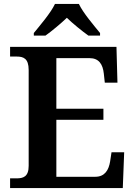

<svg xmlns="http://www.w3.org/2000/svg" viewBox="-20 -951 683 971"><path d="M151 -784V-771H210C241 -793 288 -832 318 -861C348 -832 396 -793 427 -771H486V-784C455 -822 400 -886 379 -931H258C237 -886 182 -822 151 -784ZM31 0H601L608 -181H544L537 -135C530 -91 510 -57 462 -57H265V-345H503V-401H265V-657H433C480 -657 500 -626 505 -579L510 -533H574L569 -714H31V-665H64C98 -665 125 -656 125 -597V-112C125 -57 97 -49 64 -49H31Z"/></svg>

Font: Noto Serif Oriya SemiBold
Style: Regular
Weight: 600
Designer: David Williams
Foundry: Google LLC, David Williams
Version: Version 1.051